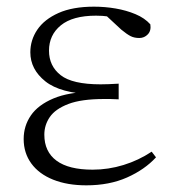

<svg xmlns="http://www.w3.org/2000/svg" viewBox="-20 -542 524 576"><path d="M239 14Q182 14 139.5 -3Q97 -20 74 -51.5Q51 -83 51 -125Q51 -164 72.5 -195.5Q94 -227 140 -246.5Q186 -266 259 -267V-259Q161 -262 116 -298Q71 -334 71 -385Q71 -422 92 -453Q113 -484 155.5 -503Q198 -522 262 -522Q295 -522 327 -516.5Q359 -511 386.5 -499.5Q414 -488 431 -469Q434 -450 423.5 -439Q413 -428 398 -428Q383 -428 372 -433.5Q361 -439 344 -453L289 -504L343 -502L347 -485Q322 -490 305 -492.5Q288 -495 268 -495Q198 -495 162.5 -466Q127 -437 127 -390Q127 -344 162 -316.5Q197 -289 282 -289Q293 -289 305.5 -289.5Q318 -290 336 -291V-244Q318 -245 309.5 -245Q301 -245 293 -245Q224 -245 185 -230Q146 -215 129.5 -191Q113 -167 113 -138Q113 -87 149.5 -60Q186 -33 258 -33Q305 -33 350.5 -47Q396 -61 435 -87L448 -70Q414 -33 361 -9.5Q308 14 239 14Z"/></svg>

Font: Noto Serif TC
Style: Regular
Weight: 200
Designer: Ryoko NISHIZUKA 西塚涼子 (kana & ideographs); Frank Grießhammer (Latin, Greek & Cyrillic); Wenlong ZHANG 张文龙 (bopomofo); San
Foundry: Adobe
Version: Version 2.001;hotconv 1.1.0;makeotfexe 2.6.0